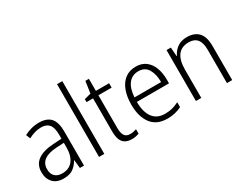

<svg xmlns="http://www.w3.org/2000/svg" viewBox="-84 -1244 2199 1737"><g transform="rotate(-30 1016.0 -375.0)"><path d="M246 -541Q329 -541 368 -497Q407 -453 407 -358V0H364L355 -87H353Q329 -44 292.5 -17Q256 10 191 10Q120 10 81.5 -31Q43 -72 43 -139Q43 -219 100.5 -260.5Q158 -302 268 -308L352 -313V-352Q352 -430 324.5 -462Q297 -494 242 -494Q209 -494 176 -484.5Q143 -475 109 -457L91 -501Q124 -519 164 -530Q204 -541 246 -541ZM274 -266Q101 -256 101 -139Q101 -89 128 -63Q155 -37 202 -37Q275 -37 313 -85Q351 -133 352 -217V-270Z M619 0H564V-760H619Z M913 -38Q931 -38 948.5 -41.5Q966 -45 979 -50V-4Q964 2 945 6Q926 10 903 10Q843 10 812.5 -25.5Q782 -61 782 -139V-486H714V-517L783 -535L801 -658H838V-532H976V-486H838V-141Q838 -90 855.5 -64Q873 -38 913 -38Z M1259 -542Q1321 -542 1362.5 -510Q1404 -478 1424.5 -423.5Q1445 -369 1445 -300V-260H1109Q1110 -152 1153 -95.5Q1196 -39 1278 -39Q1319 -39 1352.5 -47.5Q1386 -56 1424 -75V-24Q1390 -7 1354.5 1.5Q1319 10 1275 10Q1164 10 1108.5 -64Q1053 -138 1053 -263Q1053 -346 1076.5 -409Q1100 -472 1146 -507Q1192 -542 1259 -542ZM1258 -494Q1194 -494 1155.5 -446.5Q1117 -399 1111 -306H1389Q1389 -388 1357.5 -441Q1326 -494 1258 -494Z M1792 -542Q1871 -542 1913 -497Q1955 -452 1955 -356V0H1900V-349Q1900 -423 1870.5 -458Q1841 -493 1784 -493Q1632 -493 1632 -292V0H1576V-532H1621L1628 -440H1632Q1651 -483 1691 -512.5Q1731 -542 1792 -542Z"/></g></svg>

Font: Noto Sans Thai Looped SemiCondensed Light
Style: Regular
Weight: 300
Width: 4
Designer: Sasikarn Vongin, Ben Mitchell
Foundry: The Fontpad Ltd
Version: Version 1.001; ttfautohint (v1.8.4.7-5d5b)